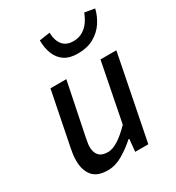

<svg xmlns="http://www.w3.org/2000/svg" viewBox="-179 -843 884 964"><g transform="rotate(-30 263.5 -361.0)"><path d="M164 12Q103 12 76 -21Q49 -54 49 -110Q49 -128 51 -143.5Q53 -159 57 -179L119 -489H211L150 -191Q147 -173 144.5 -160.5Q142 -148 142 -136Q142 -103 158.5 -85Q175 -67 210 -67Q236 -67 268.5 -87Q301 -107 342 -149L409 -489H501L404 0H328L335 -72H331Q293 -38 250.5 -13Q208 12 164 12ZM326 -571Q279 -571 250 -590.5Q221 -610 207 -645Q193 -680 193 -724L255 -733Q255 -706 263.5 -684Q272 -662 290 -649Q308 -636 339 -636Q369 -636 392.5 -650Q416 -664 431.5 -686.5Q447 -709 456 -734L514 -724Q505 -685 482 -650Q459 -615 420.5 -593Q382 -571 326 -571Z"/></g></svg>

Font: Source Sans 3 ExtraLight Medium
Style: Italic
Weight: 500
Italic angle: -11°
Version: Version 3.052;hotconv 1.1.0;makeotfexe 2.6.0